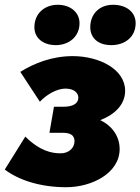

<svg xmlns="http://www.w3.org/2000/svg" viewBox="-41 -768 588 804"><path d="M236 16C344 16 460 -43 460 -144C460 -196 430 -240 379 -265C441 -289 483 -331 483 -388C483 -479 373 -533 264 -533C176 -533 102 -503 44 -467L126 -342C154 -372 197 -397 233 -397C270 -397 287 -378 287 -360C287 -330 257 -321 224 -321H185L166 -212H222C257 -212 271 -199 271 -177C271 -149 248 -126 213 -126C176 -126 127 -135 65 -196L-21 -58C34 -16 124 16 236 16ZM193 -579C246 -579 292 -613 292 -671C292 -717 253 -748 201 -748C145 -748 103 -711 103 -654C103 -610 138 -579 193 -579ZM425 -579C482 -579 527 -613 527 -671C527 -717 489 -748 432 -748C377 -748 337 -711 337 -654C337 -609 370 -579 425 -579Z"/></svg>

Font: Fixel Display Black
Style: Italic
Weight: 900
Italic angle: -10°
Designer: AlfaBravo + MacPaw
Foundry: Kyrylo Tkachov, Marchela Mozhyna, Serhii Makarenko, Maria Weinstein, Zakhar Kryvoshyya
Version: Version 1.210;Glyphs 3.2 (3217)